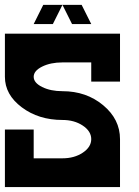

<svg xmlns="http://www.w3.org/2000/svg" viewBox="-20 -762 567 782"><path d="M0 0V-234.4H117.2V-117.2H234.4Q282.7 -117.2 317.1 -140.1Q351.6 -163.1 351.6 -195.3Q351.6 -227.5 317.1 -250.5Q282.7 -273.4 234.4 -273.4Q137.2 -273.4 68.6 -325Q0 -376.5 0 -449.2V-625H468.8V-429.7H351.6V-507.8H234.4Q186 -507.8 151.6 -490.7Q117.2 -473.6 117.2 -449.2Q117.2 -424.8 151.6 -407.7Q186 -390.6 234.4 -390.6Q331.5 -390.6 400.1 -333.5Q468.8 -276.4 468.8 -195.3V0ZM234.4 -742.2 195.3 -664.1H117.2L156.2 -742.2ZM312.5 -742.2 351.6 -664.1H273.4L234.4 -742.2Z"/></svg>

Font: Leporid
Style: Regular
Weight: 400
Designer: GGBotNet
Foundry: GGBotNet
Version: 1.00